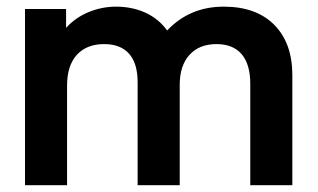

<svg xmlns="http://www.w3.org/2000/svg" viewBox="-20 -546 936 566"><path d="M53.7 -519.5H174.8V-463.9Q202.1 -494.1 241.2 -510.3Q280.3 -526.4 322.3 -526.4Q369.1 -526.4 408.2 -508.8Q447.3 -491.2 472.7 -456.1Q539.1 -526.4 639.6 -526.4Q735.4 -526.4 788.6 -472.7Q841.8 -418.9 841.8 -324.2V0H717.8V-298.8Q717.8 -356.4 692.4 -386.2Q667 -416 618.2 -416Q567.4 -416 538.6 -384.3Q509.8 -352.5 509.8 -295.9V0H385.7V-303.7Q385.7 -359.4 360.4 -387.7Q335 -416 287.1 -416Q235.4 -416 206.5 -384.3Q177.7 -352.5 177.7 -293.9V0H53.7Z"/></svg>

Font: Dinish Expanded
Style: Bold
Weight: 700
Width: 7
Designer: Charles Nix
Foundry: Playbeing
Version: Version 2.005; ttfautohint (v1.8.3)